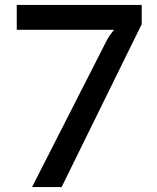

<svg xmlns="http://www.w3.org/2000/svg" viewBox="-20 -759 636 779"><path d="M555 -739H48V-638H443C429 -622 417 -604 408 -585L110 0H230L555 -661Z"/></svg>

Font: Spoqa Han Sans Neo Medium
Style: Regular
Weight: 500
Designer: [Spoqa Han Sans Neo] Dong-huui Kim  Younghwa Kang  Yujin Lee  [Noto Sans] Ryoko NISHIZUKA  (kana & ideographs); Paul D. 
Foundry: Spoqa (http://www.spoqa-han-sans.com)
Version: Version 1.000